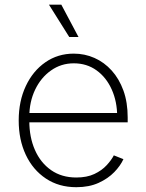

<svg xmlns="http://www.w3.org/2000/svg" viewBox="-20 -780 616 812"><path d="M302.7 11.7Q229 11.7 174.1 -24.9Q119.1 -61.5 89.1 -125.2Q59.1 -189 59.1 -270.5Q59.1 -352.1 89.1 -416Q119.1 -480 171.9 -516.6Q224.6 -553.2 292 -553.2Q338.4 -553.2 379.6 -534.9Q420.9 -516.6 452.4 -481.7Q483.9 -446.8 502 -397Q520 -347.2 520 -283.2V-262.7H86.9V-302.2H496.1L475.6 -286.6Q475.6 -350.1 452.6 -401.4Q429.7 -452.6 388.4 -482.4Q347.2 -512.2 292 -512.2Q238.3 -512.2 195.6 -481.9Q152.8 -451.7 128.4 -400.4Q104 -349.1 104 -286.1V-268.1Q104 -199.7 127.7 -145.8Q151.4 -91.8 196 -60.5Q240.7 -29.3 302.7 -29.3Q347.7 -29.3 379.2 -44.2Q410.6 -59.1 430.9 -81.1Q451.2 -103 461.4 -123L502 -106.9Q489.7 -79.6 463.4 -52.2Q437 -24.9 397 -6.6Q356.9 11.7 302.7 11.7ZM272.9 -623.5 187 -760.3H239.3L312 -623.5Z"/></svg>

Font: Inter ExtraLight
Style: Regular
Weight: 250
Designer: Rasmus Andersson
Foundry: rsms
Version: Version 4.001;git-66647c0bb